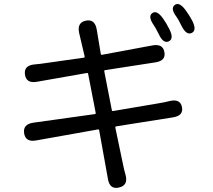

<svg xmlns="http://www.w3.org/2000/svg" viewBox="-20 -865 1040 939"><path d="M562 52Q517 63 508 11L465 -228Q464 -233 459 -232L156 -178Q105 -169 98 -213Q91 -257 143 -265L444 -307Q449 -308 448 -313L411 -504Q410 -509 405 -508L160 -465Q108 -456 102 -501Q96 -545 149 -550Q175 -552 200 -556L390 -583Q395 -584 394 -589L367 -704Q356 -755 400 -764Q444 -773 453 -721L473 -601Q474 -596 479 -597L726 -643Q777 -652 784 -610Q792 -568 740 -560L494 -522Q489 -521 490 -516L527 -326Q528 -321 533 -322L757 -360Q782 -364 806 -370L810 -371Q862 -383 870 -341Q878 -299 826 -291L548 -247Q543 -246 544 -241L582 -59Q587 -34 594 -10Q608 42 562 52ZM806 -663Q779 -650 757 -697Q740 -731 732 -742Q702 -785 725 -801Q747 -817 777 -775Q793 -753 808 -723Q832 -676 806 -663ZM918 -704Q892 -691 868 -738Q852 -771 843 -783Q812 -824 835 -841Q857 -857 888 -815Q910 -784 920 -764Q944 -717 918 -704Z"/></svg>

Font: Resource Han Rounded CN
Style: Regular
Weight: 400
Designer: Cyano Hao (round all glyphs); Ryoko NISHIZUKA  (kana, bopomofo & ideographs); Paul D. Hunt (Latin, Greek & Cyrillic); Sa
Foundry: Cyano Hao
Version: 0.990